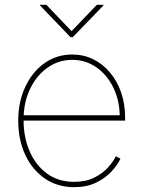

<svg xmlns="http://www.w3.org/2000/svg" viewBox="-20 -776 599 807"><path d="M291.5 10.7Q221.2 10.7 168.2 -25.9Q115.2 -62.5 85.9 -125.7Q56.6 -189 56.6 -268.6Q56.6 -347.7 86.2 -410.9Q115.7 -474.1 167 -510.5Q218.3 -546.9 283.2 -546.9Q331.5 -546.9 372.1 -526.9Q412.6 -506.8 442.6 -470.9Q472.7 -435.1 489.3 -386.7Q505.9 -338.4 505.9 -281.7V-269H68.4V-291.5H493.2L483.4 -283.2Q483.4 -351.1 457.3 -405.8Q431.2 -460.4 386 -492.4Q340.8 -524.4 283.2 -524.4Q226.1 -524.4 179.7 -491.5Q133.3 -458.5 106.2 -401.9Q79.1 -345.2 79.1 -273.4V-270.5Q79.1 -199.2 104.5 -140.4Q129.9 -81.5 177.5 -46.6Q225.1 -11.7 291.5 -11.7Q340.8 -11.7 376 -29.3Q411.1 -46.9 433.8 -72Q456.5 -97.2 466.8 -119.1L486.3 -109.4Q474.1 -82.5 448.2 -54.7Q422.4 -26.9 383.3 -8.1Q344.2 10.7 291.5 10.7ZM174.8 -755.9 280.8 -645 387.2 -755.9H415V-753.4L285.6 -619.6H276.4L147.9 -753.4V-755.9Z"/></svg>

Font: Inter 18pt Thin
Style: Regular
Weight: 250
Designer: Rasmus Andersson
Foundry: rsms
Version: Version 4.001;git-66647c0bb